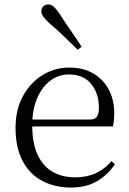

<svg xmlns="http://www.w3.org/2000/svg" viewBox="-20 -830 581 864"><path d="M300 14Q228 14 171 -15.5Q114 -45 82 -105Q50 -165 50 -254Q50 -337 83.5 -398Q117 -459 172 -492.5Q227 -526 292 -526Q355 -526 400.5 -499Q446 -472 470 -426Q494 -380 494 -321Q494 -285 488 -261H84V-292H383Q408 -292 416.5 -305Q425 -318 425 -346Q425 -410 390 -452.5Q355 -495 290 -495Q244 -495 206.5 -467Q169 -439 147 -387.5Q125 -336 125 -266Q125 -185 149.5 -133Q174 -81 217.5 -56.5Q261 -32 318 -32Q371 -32 411 -50.5Q451 -69 482 -105L497 -91Q464 -42 415.5 -14Q367 14 300 14ZM347 -620 330 -606Q298 -637 267 -667Q236 -697 205 -723Q184 -742 175 -755Q166 -768 166 -779Q166 -794 175.5 -802Q185 -810 197 -810Q210 -810 221 -800.5Q232 -791 248 -768Q271 -732 297 -694.5Q323 -657 347 -620Z"/></svg>

Font: Noto Serif JP ExtraLight Light
Style: Regular
Weight: 300
Version: Version 2.003-H1;hotconv 1.1.1;makeotfexe 2.6.0